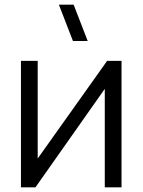

<svg xmlns="http://www.w3.org/2000/svg" viewBox="-20 -800 609 820"><path d="M291.5 -625 231.5 -780H294.5L354.5 -625ZM499 -540V0H427.5V-420.5L131.5 0H69.5V-540H141V-123L437.5 -540Z"/></svg>

Font: Cns Manrope
Style: Regular
Weight: 400
Designer: Mikhail Sharanda
Foundry: Mikhail Sharanda
Version: Version 4.504